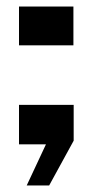

<svg xmlns="http://www.w3.org/2000/svg" viewBox="-20 -439 282 584"><path d="M61.2 125.2 119.8 0H37.8V-120.1H204.1V-11.1L129.5 125.2ZM37.8 -301.1V-419.2H203.3V-301.1Z"/></svg>

Font: Big Shoulders Stencil Text Thin
Style: Regular
Weight: 100
Designer: Patric King
Foundry: XO Type Co
Version: Version 2.001